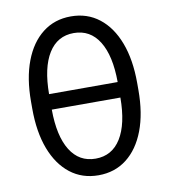

<svg xmlns="http://www.w3.org/2000/svg" viewBox="-84 -810 788 894"><g transform="rotate(-10 310.5 -363.5)"><path d="M310.5 11.7Q233.4 11.7 177 -32.2Q120.6 -76.2 90.1 -156.5Q59.6 -236.8 59.6 -347.2V-380.4Q59.6 -490.7 90.1 -571Q120.6 -651.4 177 -695.3Q233.4 -739.3 310.5 -739.3Q387.7 -739.3 444.1 -695.3Q500.5 -651.4 531 -571Q561.5 -490.7 561.5 -380.4V-347.2Q561.5 -236.8 531 -156.5Q500.5 -76.2 444.1 -32.2Q387.7 11.7 310.5 11.7ZM148.4 -400.4H472.7Q472.2 -525.4 430.2 -593Q388.2 -660.6 310.5 -660.6Q232.9 -660.6 190.9 -593Q148.9 -525.4 148.4 -400.4ZM310.5 -66.9Q388.2 -66.9 430.2 -134.5Q472.2 -202.1 472.7 -327.1H148.4Q148.9 -202.1 190.9 -134.5Q232.9 -66.9 310.5 -66.9Z"/></g></svg>

Font: Inter-Regular
Style: Regular
Weight: 400
Designer: Rasmus Andersson
Foundry: rsms
Version: Version 4.000;git-a52131595